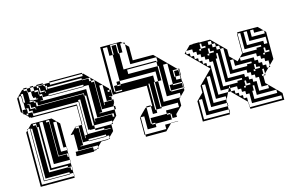

<svg xmlns="http://www.w3.org/2000/svg" viewBox="-102 -958 2119 1366"><g transform="rotate(-15 957.5 -275.0)"><path d="M271 -522H275V-510H271ZM271 -510H263V-506H271ZM611 -462V-486H587V-474H607V-462ZM131 -534H127V-522H131V-462H155V-458H191V-462H179V-474H159V-486H155V-522H131ZM167 -450H155V-458H127V-450H155V-442H159V-438H167V-414H179V-438H167ZM611 -414V-438H607V-414ZM527 -330V-394H515V-414H167V-410H511V-394H515V-330ZM83 -462V-458H95V-522H79V-510H83V-486H79V-510H59V-390H63V-410H95V-390H107V-414H83V-458H79V-462ZM83 -366H95V-378H127V-366H131V-390H95V-378H83ZM683 -390V-378H697V-390ZM467 -342H463V-366H127V-350H447V-342H467V-330H479V-378H463V-366H467ZM611 -318V-342H607V-318ZM527 -266V-330H515V-266ZM635 -294H639V-314H697V-318H659V-438H635ZM227 -270V-294H203V-282H223V-270ZM131 -270V-294H107V-282H127V-270ZM143 -202V-266H131V-270H127V-266H131V-202ZM527 -202V-266H515V-202ZM83 -246H79V-266H83ZM227 -222V-246H223V-222ZM223 -442H203V-438H539V-198H543V-218H671V-198H683V-222H563V-462H527V-474H271V-462H527V-458H271V-462H223ZM143 -138V-202H131V-138ZM419 -174V-198H395V-186H415V-174ZM419 -126V-150H415V-126ZM227 -126V-150H223V-126ZM143 -74V-138H131V-74ZM143 -10V-74H131V-10ZM227 -54H223V-30H227ZM415 -58H395V-54H601L597 -50H547L515 -18V-6H503L515 -18V-30H371V-150H347L397 -200H443V-342H107V-346H95V-352L69 -378H63V-384L47 -400V-500L97 -550H107V-538H127V-534H131V-550H107V-558H131V-550H155V-522H179V-510H203V-486H207V-474H223V-462H227V-486H207V-522H179V-550H155V-558H179V-550H203V-534H215V-498H251V-486H255V-498H251V-506H223V-534H215V-546H251V-538H255V-534H263V-510H527V-506H575V-486H587V-510H527V-522H275V-534H263V-546H251V-550H203V-558H251V-550H299V-534H539V-550H299V-558H539V-550H547L697 -400V-390H707V-342H697V-346H683V-342H697V-318H707V-294H703V-282H697V-270H707V-246H697V-270H607V-250H587V-246H697V-200L659 -162V-150H647L659 -162V-174H527V-202H515V-174H527V-150H647V-100L639 -92V-90H637L611 -64V-54H601L611 -64V-78H591V-90H463V-78H591V-74H463V-78H415ZM143 -10H131V54H143ZM83 -6H79V-30H83V-10H95V-74H83V-54H79V-78H83V-74H95V-138H83V-126H79V-150H83V-138H95V-202H83V-198H79V-222H83V-202H95V-266H83V-270H67L97 -300H247L297 -250V-78H299V-54H297V-78H275V-270H251V-54H297V-30H299V-6H297V-30H223V-26H287V-6H297V18H299V42H297V18H179V-294H155V42H297V66H299V90H297V66H271V54H131V66H271V70H287V90H297V114H299V138H297V114H271V102H95V54H83V66H79V42H83V54H95V-10H83ZM271 118H79V114H271ZM83 -462H79V-486H83ZM611 -438V-462H607V-438ZM119 -402H155V-390H159V-402H155V-410H127V-438H119V-442H107V-438H119ZM611 -390V-414H607V-390ZM611 -366V-390H607V-366ZM467 -270V-266H479V-330H467V-318H463V-342H447V-318H467V-294H463V-318H447V-294H467V-270H463V-294H447V-270ZM611 -342V-366H607V-342ZM611 -294V-318H607V-294ZM611 -294H607V-270H611ZM467 -222V-202H479V-266H467V-246H463V-270H447V-246H467V-222H463V-246H447V-222ZM227 -246V-270H223V-246ZM83 -222H79V-246H83ZM227 -198V-222H223V-198ZM467 -174H463V-198H467ZM83 -174V-198H79V-174ZM227 -174V-198H223V-174ZM83 -150H79V-174H83ZM467 -150H463V-174H467ZM419 -150V-174H415V-150ZM227 -150V-174H223V-150ZM83 -102V-126H79V-102ZM419 -102V-126H415V-102ZM227 -102V-126H223V-102ZM83 -78H79V-102H83ZM467 -150V-138H527V-150H491V-154H479V-202H467V-198H463V-222H447V-200H443V-102H447V-122H463V-126H591V-122H635V-126H591V-138H467V-126H463V-150ZM419 -102H415V-78H419ZM227 -78V-102H223V-78ZM227 -54V-78H223V-54ZM83 -30V-54H79V-30ZM479 6H351V0H347V-6H351V-26H479V-6H503L497 0H479ZM83 -6H79V18H83ZM83 18V42H79V18ZM83 66H79V90H83ZM83 90V114H79V90ZM59 -270H67L59 -262V138H297V150H47V-250L59 -262Z M832 -504H1072V-496H1080V-528H888V-674L874 -688H856V-624H832V-648H792V-688H824V-648H832V-696H784V-624H792V-648H824V-624H832ZM1080 -432V-464H1072V-496H856V-464H1072V-432ZM1080 -400V-432H1072V-400ZM736 -408H760V-400H736ZM1208 -272H1120V-304H1208ZM1024 -312V-360H1016V-312ZM1120 -312H1144V-304H1120ZM1024 -168H984V-216H1016V-176H1024ZM1080 -368V-400H1072V-368ZM888 -80V-112H862V-80ZM888 -80H862V-48H888ZM1024 -216V-264H984V-312H1016V-264H1024V-312H984V-360H976V-168H984V-144H952V-200H962V-350H712V-700H862L874 -688H888V-674L912 -650V-550H1062L1204 -408H1216V-360H1212V-400L1204 -408H1168V-360H1176V-336H1208V-360H1176V-400H1208V-360H1212V-312H1216V-264H1212V-312H1144V-464H1112V-272H1120V-264H1212V-250L1176 -214V-208H1170L1176 -214V-240H1080V-368H1072V-360H1048V-432H784V-624H760V-688H728V-368H736V-360H784V-368H736V-400H784V-408H760V-432H784V-408H1024V-360H1048V-208H1170L1162 -200V-150L1112 -100V-80H1080V-112H1072V-120H1048V-144H1144V-176H1024V-216H984V-264H1016V-216ZM1112 -48H1060L1062 -50H1112ZM862 0V-16H856V-144H862V-112H888V-144H862V-150L912 -200H920V-208H952V-200H920V-80H928V-72H952V-48H862V-16H1016V-48H1048V-72H952V-80H928V-120H1048V-112H1072V-72H1048V-48H1060L1012 0Z M1701 -492V-516H1681V-492ZM1413 -516V-540H1401V-516ZM1485 -516V-540H1461V-516ZM1509 -492V-516H1485V-492ZM1869 -492V-512L1865 -516H1797V-540H1773V-492ZM1701 -468V-492H1681V-468ZM1701 -444V-468H1681V-444ZM1533 -468V-492H1509V-468ZM1701 -444H1681V-420H1701ZM1437 -516H1401V-504H1389V-492H1401V-504H1437ZM1869 -420V-468H1749V-540H1725V-444H1845V-420ZM1681 -400 1677 -396H1785V-408H1821V-420H1681ZM1869 -372H1833V-360H1821V-348H1833V-360H1869ZM1581 -372V-300H1689V-312H1725V-324H1605V-372ZM1497 -408H1485V-204H1593V-216H1629V-228H1509V-420H1497ZM1797 -108V-132H1749V-204H1725V-228H1701V-252H1677V-276H1557V-468H1533V-252H1653V-228H1677V-204H1701V-180H1725V-108ZM1485 -108V-132H1413V-300H1389V-108ZM1631 -50V-36H1653V-108H1629V-132H1605V-156H1581V-180H1531V-200L1521 -180H1531V-156H1557V-132H1581V-108H1605V-84H1629V-52ZM1689 -120H1677V-60H1845V-84H1701V-132H1689ZM1869 -12V-36H1631V-12ZM1461 -468V-492H1449V-468ZM1485 -468H1449V-456H1437V-444H1449V-456H1485ZM1509 -420V-444H1497V-420ZM1845 -372V-396H1833V-372ZM1749 -276V-300H1737V-276ZM1773 -276H1737V-264H1725V-252H1737V-264H1773ZM1797 -228V-252H1785V-228ZM1653 -180V-204H1641V-180ZM1485 -12H1481V-36H1317V-156H1293V-12H1481V0H1281V-150L1331 -200V-250L1431 -350L1281 -500L1293 -512V-516H1297L1293 -512V-492H1317V-468H1341V-444H1365V-420H1389V-396H1413V-372H1437V-156H1509L1481 -100V-84H1485V-60H1481V-84H1365V-252H1341V-60H1481V-36H1485ZM1677 -180H1641V-168H1629V-156H1641V-168H1677ZM1701 -132V-156H1689V-132ZM1785 -216H1773V-204H1785L1781 -200V-150L1881 -50V0H1631V-12H1629V-52L1531 -150V-156H1509L1521 -180H1461V-396H1437V-420H1413V-444H1389V-468H1365V-492H1341V-516H1297L1331 -550H1353V-552H1401V-550H1481L1581 -450V-400L1631 -350L1677 -396V-540H1681V-516H1701V-540H1681V-550H1831L1865 -516H1869V-512L1881 -500V-300L1845 -264V-252H1833L1845 -264V-300H1821V-324H1797V-348H1773V-372H1653V-348H1749V-324H1773V-300H1797V-276H1821V-252H1833L1797 -216V-204H1785L1797 -216V-228H1785Z"/></g></svg>

Font: Rubik Broken Fax
Style: Regular
Weight: 400
Designer: Hubert and Fischer, NaN
Foundry: Hubert and Fischer, NaN
Version: Version 2.201